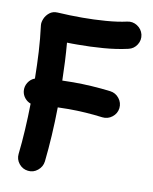

<svg xmlns="http://www.w3.org/2000/svg" viewBox="-87 -783 727 914"><g transform="rotate(10 276.5 -326.0)"><path d="M25.9 -305.2Q23.4 -327.6 35.4 -346.9Q47.4 -366.2 67.9 -373.5Q66.9 -441.4 63.5 -502.4Q60.1 -563.5 51.8 -628.9Q50.3 -642.6 57.6 -660.2Q64.9 -677.7 80.8 -690.4Q96.7 -703.1 120.1 -701.7Q149.9 -699.7 179.9 -699Q210 -698.2 239.7 -698.2Q294.9 -698.2 352.5 -702.6Q410.2 -707 453.1 -716.8Q479 -722.7 501.7 -708.3Q524.4 -693.8 530.8 -668Q536.6 -641.6 522.2 -618.9Q507.8 -596.2 481.9 -590.3Q426.8 -577.6 363.5 -572.8Q300.3 -567.9 239.7 -567.9Q227.1 -567.9 214.1 -567.9Q201.2 -567.9 188.5 -568.4Q192.4 -522.9 194.6 -478.3Q196.8 -433.6 197.8 -386.7Q224.1 -387.7 251 -387.7Q340.3 -387.7 431.6 -376.5Q458 -373 474.6 -351.8Q491.2 -330.6 488.3 -304.2Q484.9 -277.8 463.6 -261.2Q442.4 -244.6 416 -247.6Q374.5 -252.9 333.3 -255.6Q292 -258.3 251 -258.3Q225.1 -258.3 198.7 -257.3Q197.8 -187.5 193.8 -121.1Q189.9 -54.7 183.1 6.8Q179.7 33.2 158.4 50.5Q137.2 67.9 110.8 64.5Q84.5 61.5 67.6 40.5Q50.8 19.5 53.7 -6.8Q60.1 -63 63.7 -125.2Q67.4 -187.5 68.4 -252.4Q51.8 -258.3 40 -272.5Q28.3 -286.6 25.9 -305.2Z"/></g></svg>

Font: Mikhak Bold
Style: Regular
Weight: 700
Designer: Amin Abedi
Version: Version 3.3